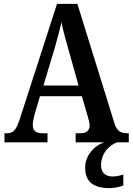

<svg xmlns="http://www.w3.org/2000/svg" viewBox="-20 -734 684 990"><path d="M3 0H225V-47H197C162 -47 149 -63 149 -90C149 -106 155 -130 159 -146L186 -238H402L432 -135C437 -120 442 -100 442 -87C442 -60 424 -47 396 -47H370V0H519C469 14 419 66 419 130C419 205 464 236 544 236C563 236 598 231 616 222V166C595 173 577 176 560 176C526 176 501 158 501 118C501 55 545 14 583 0H644V-47H635C601 -47 581 -60 569 -102L379 -714H274L83 -123C63 -60 47 -47 15 -47H3ZM204 -293 262 -486C276 -534 287 -577 297 -619C305 -577 318 -531 333 -479L385 -293Z"/></svg>

Font: Noto Serif Bengali Condensed
Style: Regular
Weight: 400
Width: 3
Designer: Juan Bruce, Universal Thirst, Indian Type Foundry and the Monotype Design Team.
Foundry: Monotype Imaging Inc.
Version: Version 2.003